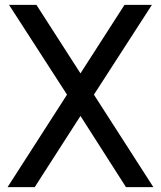

<svg xmlns="http://www.w3.org/2000/svg" viewBox="-20 -765 658 785"><path d="M254 -378 17 -745H129L309 -465L489 -745H601L364 -378L607 0H495L309 -291L122 0H11Z"/></svg>

Font: Eudoxus Sans Medium
Style: Regular
Weight: 500
Designer: Stijn de Vries
Foundry: tokotype
Version: Version 2.005